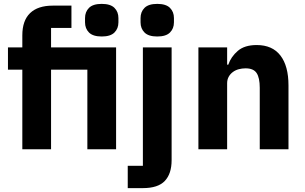

<svg xmlns="http://www.w3.org/2000/svg" viewBox="-20 -769 1569 989"><path d="M95 -410H21V-525H95V-587Q95 -663 135 -701.5Q175 -740 252 -740H348V-625H243V-525H578V0H430V-410H243V0H95ZM504 -581Q459 -581 438.5 -601.5Q418 -622 418 -654V-676Q418 -708 438.5 -728.5Q459 -749 504 -749Q549 -749 569.5 -728.5Q590 -708 590 -676V-654Q590 -622 569.5 -601.5Q549 -581 504 -581Z M716 -525H864V56Q864 126 829 163Q794 200 716 200H638V85H716ZM790 -581Q745 -581 724.5 -601.5Q704 -622 704 -654V-676Q704 -708 724.5 -728.5Q745 -749 790 -749Q835 -749 855.5 -728.5Q876 -708 876 -676V-654Q876 -622 855.5 -601.5Q835 -581 790 -581Z M1002 0V-525H1150V-436H1156Q1170 -477 1205 -507Q1240 -537 1302 -537Q1383 -537 1424.5 -483Q1466 -429 1466 -329V0H1318V-317Q1318 -368 1302 -392.5Q1286 -417 1245 -417Q1227 -417 1210 -412.5Q1193 -408 1179.5 -398Q1166 -388 1158 -373.5Q1150 -359 1150 -340V0Z"/></svg>

Font: IBM Plex Arabic
Style: Bold
Weight: 700
Designer: Mike Abbink, Paul van der Laan, Pieter van Rosmalen, Wael Morcos, Khajak Apelian
Foundry: Bold Monday
Version: Version 1.0